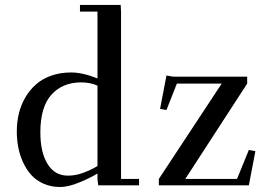

<svg xmlns="http://www.w3.org/2000/svg" viewBox="-20 -749 1090 776"><path d="M47.9 -217.8Q47.9 -255.9 56.4 -290.8Q64.9 -325.7 82.8 -356Q100.6 -386.2 126 -408.4Q151.4 -430.7 187.5 -443.4Q223.6 -456.1 267.1 -456.1Q314 -456.1 374 -432.1V-702.1H303.2V-729H467.8L469.2 -702.1V-25.9H542V0H377L374 -23.9V-47.9Q343.3 -28.8 299.1 -11Q254.9 6.8 223.1 6.8Q186 6.8 156 -6.6Q126 -20 106.2 -42Q86.4 -64 73 -93.5Q59.6 -123 53.7 -154.1Q47.9 -185.1 47.9 -217.8ZM143.1 -213.9Q143.1 -133.8 172.1 -86.4Q201.2 -39.1 254.9 -39.1Q286.6 -39.1 319.1 -51.5Q351.6 -64 374 -78.1V-402.8Q345.2 -416 308.1 -416Q232.9 -416 188 -366.5Q143.1 -316.9 143.1 -213.9ZM622.1 0V-25.9L876 -411.1H694.8L652.8 -304.2L627 -309.1L652.8 -443.8L680.2 -439H979V-411.1L729 -25.9H938L985.8 -143.1L1012.2 -138.2L985.8 0Z"/></svg>

Font: Dehuti
Style: Bold
Weight: 700
Version: Version 1.2